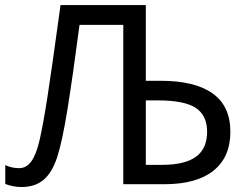

<svg xmlns="http://www.w3.org/2000/svg" viewBox="-20 -734 976 765"><path d="M561 -77.1H624Q716.8 -77.1 761 -109.6Q805.2 -142.1 805.2 -209Q805.2 -274.4 759.8 -304.2Q714.4 -334 608.9 -334H561ZM897.9 -209Q897.9 -107.9 830.6 -54Q763.2 0 634.8 0H471.2V-634.8H296.9Q269.5 -427.2 248.8 -298.3Q228 -169.4 207.8 -107.7Q187.5 -45.9 153.3 -17.3Q119.1 11.2 65.9 11.2Q32.2 11.2 1 -1V-76.2Q26.4 -64 56.2 -64Q84.5 -64 104.2 -90.3Q124 -116.7 137.7 -175.8Q151.4 -234.9 168.7 -345.5Q186 -456.1 221.2 -713.9H561V-412.1H620.1Q756.8 -412.1 827.4 -361.6Q897.9 -311 897.9 -209Z"/></svg>

Font: NotoSans
Style: Regular
Weight: 400
Designer: Monotype Design team
Foundry: Monotype Imaging Inc.
Version: Version 1.04; ttfautohint (v1.4.1)